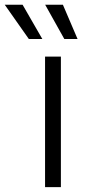

<svg xmlns="http://www.w3.org/2000/svg" viewBox="-107 -773 351 793"><path d="M79.1 0V-539.1H144.5V0ZM158.7 -611.8 79.6 -753.4H152.8L213.4 -611.8ZM12.2 -611.8 -87.4 -753.4H-13.7L67.9 -611.8Z"/></svg>

Font: Inter 18pt Light
Style: Regular
Weight: 300
Designer: Rasmus Andersson
Foundry: rsms
Version: Version 4.001;git-66647c0bb